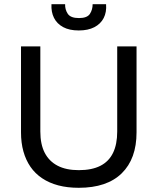

<svg xmlns="http://www.w3.org/2000/svg" viewBox="-20 -881 750 914"><path d="M355 13Q301 13 257.5 1.5Q214 -10 180.5 -32.5Q147 -55 125 -87Q103 -119 91.5 -160Q80 -201 80 -251V-660H172V-255Q172 -194 193 -153.5Q214 -113 254.5 -92Q295 -71 355 -71Q417 -71 457.5 -91.5Q498 -112 518 -153Q538 -194 538 -255V-660H630V-251Q630 -125 559.5 -56Q489 13 355 13ZM225 -861H290Q289 -836 302.5 -815.5Q316 -795 356 -795Q395 -795 408 -815Q421 -835 421 -861H485Q488 -823 473.5 -795Q459 -767 429 -751.5Q399 -736 355 -736Q310 -736 280.5 -752Q251 -768 237 -796Q223 -824 225 -861Z"/></svg>

Font: Bricolage Grotesque 17pt
Style: Regular
Weight: 400
Version: Version 1.001;gftools[0.9.33.dev8+g029e19f]